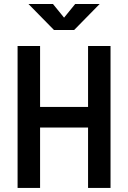

<svg xmlns="http://www.w3.org/2000/svg" viewBox="-20 -918 626 938"><path d="M410.2 0V-693.4H520V0ZM65.9 0V-693.4H175.8V0ZM86.4 -294.9V-395.5H502V-294.9ZM243.7 -771.5 119.1 -898.4H238.8L297.9 -825.7H288.1L347.2 -898.4H466.8L342.3 -771.5Z"/></svg>

Font: Cascadia Mono Medium
Style: Regular
Weight: 500
Monospace: yes
Designer: Aaron Bell
Foundry: Saja Typeworks
Version: Version 2407.024